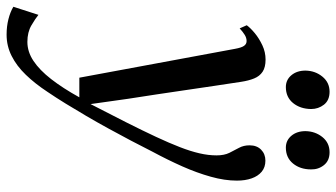

<svg xmlns="http://www.w3.org/2000/svg" viewBox="-288 -534 1019 582"><g transform="rotate(90 222.0 -242.5)"><path d="M78.5 -445Q75 -464.5 69.5 -472.2Q64 -480 55 -480Q45.5 -480 36.5 -474.5Q27.5 -469 16.5 -459L7 -480.5Q15.5 -492 31.2 -505Q47 -518 67.8 -527.8Q88.5 -537.5 111 -537.5Q134.5 -537.5 148 -528.5Q161.5 -519.5 168.2 -503Q175 -486.5 178.5 -463.5Q184.5 -423.5 191 -380.8Q197.5 -338 203.8 -294Q210 -250 216.8 -206.2Q223.5 -162.5 230 -120.5L246 -7L300.5 -113.5Q326.5 -165 345.2 -205.2Q364 -245.5 376.5 -277.8Q389 -310 395.2 -337Q401.5 -364 401.5 -389Q401.5 -412 393.8 -427.8Q386 -443.5 378.5 -457.2Q371 -471 371 -489Q371 -511 384.2 -524Q397.5 -537 417.5 -537Q437.5 -537 451 -525.8Q464.5 -514.5 471.2 -495.2Q478 -476 478 -450.5Q478 -413.5 466.2 -371.5Q454.5 -329.5 434.8 -285Q415 -240.5 390.5 -195Q374.5 -163 356.5 -129Q338.5 -95 319.8 -60.8Q301 -26.5 282 6Q263 38.5 244.5 68.5Q226 98.5 209 123.5Q184 161.5 157.2 189.2Q130.5 217 100.2 232.2Q70 247.5 35.5 247.5Q10.5 247.5 -11.2 242Q-33 236.5 -49 227L-24.5 151Q-13.5 160 7.2 172.2Q28 184.5 57.5 184.5Q87.5 184.5 115.2 166Q143 147.5 170.2 112.5Q197.5 77.5 225.5 27H166ZM194.5 -599Q172.5 -599 158.5 -615.8Q144.5 -632.5 144.5 -658.5Q145 -688 162.8 -709.8Q180.5 -731.5 208.5 -731.5Q234.5 -731.5 247.8 -714.5Q261 -697.5 261 -675.5Q260.5 -642.5 242.8 -620.8Q225 -599 194.5 -599ZM378 -599Q356 -599 342 -615.8Q328 -632.5 328 -658.5Q328.5 -688 346 -709.8Q363.5 -731.5 392 -731.5Q417.5 -731.5 431 -714.5Q444.5 -697.5 444 -675.5Q444 -642.5 426.2 -620.8Q408.5 -599 378 -599Z"/></g></svg>

Font: Merriweather 96pt
Style: Italic
Weight: 400
Italic angle: -7.8°
Version: Version 2.101